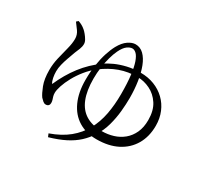

<svg xmlns="http://www.w3.org/2000/svg" viewBox="-165 -979 1330 1263"><g transform="rotate(30 500.0 -347.0)"><path d="M111.8 -688.8 125.3 -700.7Q139.7 -696.1 153.2 -688.7Q166.7 -681.4 180.3 -669.7Q189.2 -662.3 201.2 -647.8Q213.3 -633.4 222.5 -617.2Q231.8 -601.1 231.6 -586.7Q231.8 -568.2 223.5 -546.8Q215.1 -525.5 207.6 -508.5Q197.4 -479.9 186.6 -450.2Q175.9 -420.4 169.2 -392.9Q162.4 -365.4 162.4 -340.9Q162.4 -317.2 167 -293.1Q171.6 -269.1 181.4 -254.6Q220.1 -343 273.9 -413.1Q327.8 -483.2 400.3 -534.8Q427.3 -554.6 464.9 -571.5Q502.5 -588.5 549.2 -599.5Q595.9 -610.5 649.3 -610.5Q705.6 -610.5 753.1 -592Q800.6 -573.5 835.6 -539.8Q870.7 -506.1 890.1 -459.7Q909.6 -413.4 909.6 -357.4Q909.6 -275.2 873.8 -214Q838 -152.8 772.3 -119.1Q706.6 -85.4 615.1 -85.4Q535.5 -85.4 477.7 -121.3Q419.8 -157.3 388.8 -225.4Q357.7 -293.5 357.7 -387.9Q357.7 -449.2 365.7 -501.9Q373.7 -554.6 387.5 -597.6Q401.2 -640.5 418.2 -672.1Q442.4 -715.9 471.9 -735.8Q501.4 -755.8 527.2 -755.8Q563.1 -755.8 590 -729.6Q616.8 -703.4 634.4 -657.9Q651.9 -612.3 660.8 -553.6Q669.7 -494.9 669.7 -430.5Q669.7 -383.6 664.4 -328.3Q659.1 -273 643.9 -217.8Q628.7 -162.6 598.6 -115.5Q571.9 -73.9 536.8 -41.5Q501.6 -9.1 452.3 16.2Q403 41.4 332.9 61.8L323.1 38.3Q406.3 8.9 461.3 -36.2Q516.3 -81.3 548.4 -140.5Q580.6 -199.7 594.1 -270.9Q607.6 -342.2 607.6 -424.2Q607.6 -508.9 600.3 -566.1Q593 -623.4 581 -657.5Q568.9 -691.7 553.7 -706.6Q538.4 -721.5 522.4 -721.5Q505.2 -721.5 484.3 -706.4Q463.5 -691.3 445 -652.8Q432 -625.9 421.5 -588.2Q411.1 -550.5 405.1 -507.7Q399.2 -465 399.2 -422.1Q399.2 -330.9 423.6 -270Q448.1 -209.1 497.1 -179.3Q546.2 -149.4 619.2 -149.4Q664.2 -149.4 705 -162.1Q745.9 -174.7 778.1 -201.3Q810.3 -228 829.1 -268.8Q847.9 -309.6 847.9 -365.3Q847.9 -437.7 817.5 -484.1Q787.2 -530.4 741 -552.9Q694.9 -575.5 647.1 -575.5Q575.8 -576.3 512.5 -553.6Q449.2 -530.9 387.6 -484.3Q350.5 -455.7 320.2 -418Q289.9 -380.4 268.9 -341.7Q247.8 -303 236.5 -268.8Q225.2 -234.5 225.2 -213.1Q225.2 -198.4 228.8 -186.8Q232.4 -175.2 235.6 -165.3Q238.8 -155.4 238.8 -142.8Q238.8 -131.3 232 -123.9Q225.3 -116.5 211.3 -116.5Q200.3 -116.5 190.1 -125.1Q179.9 -133.8 170.2 -144.3Q154.5 -165.8 136.7 -211.6Q119 -257.4 119 -325.1Q119 -372.7 130.2 -419.9Q141.4 -467 152.6 -510Q163.8 -552.9 163.8 -586.8Q163.8 -617.5 145.7 -643.2Q127.5 -669 111.8 -688.8Z"/></g></svg>

Font: Noto Serif HK
Style: Regular
Weight: 200
Designer: Ryoko NISHIZUKA 西塚涼子 (kana & ideographs); Frank Grießhammer (Latin, Greek & Cyrillic); Wenlong ZHANG 张文龙 (bopomofo); San
Foundry: Adobe
Version: Version 2.001;hotconv 1.1.0;makeotfexe 2.6.0